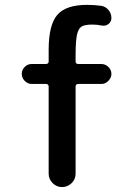

<svg xmlns="http://www.w3.org/2000/svg" viewBox="-20 -760 540 780"><path d="M108.4 -418.9Q92.8 -418.9 80.6 -431.2Q68.4 -443.4 68.4 -460Q68.4 -475.6 80.1 -487.8Q91.8 -500 108.4 -500H166Q177.7 -500 177.7 -510.7V-557.6Q177.7 -659.2 212.9 -699.7Q248 -740.2 333 -740.2Q365.2 -740.2 391.6 -736.3Q409.2 -733.4 420.9 -719.2Q432.6 -705.1 432.6 -686.5Q432.6 -671.9 420.9 -662.6Q409.2 -653.3 393.6 -656.2Q375 -660.2 355.5 -660.2Q324.2 -660.2 311 -651.9Q297.9 -643.6 292.5 -617.7Q287.1 -591.8 287.1 -532.2V-510.7Q287.1 -500 297.9 -500H391.6Q408.2 -500 420.4 -487.8Q432.6 -475.6 432.6 -460Q432.6 -444.3 420.4 -431.6Q408.2 -418.9 391.6 -418.9H297.9Q287.1 -418.9 287.1 -408.2V-54.7Q287.1 -31.2 270.5 -15.6Q253.9 0 231.9 0Q210 0 193.8 -16.1Q177.7 -32.2 177.7 -54.7V-408.2Q177.7 -418.9 166 -418.9Z"/></svg>

Font: Rounded-X Mgen+ 1mn medium
Style: Regular
Weight: 500
Designer: [Source Han Sans]
Ryoko NISHIZUKA  (kana & ideographs); Paul D. Hunt (Latin, Greek & Cyrillic); Wenlong ZHANG  (bopomofo
Version: Version 1.059.20150602